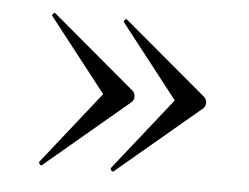

<svg xmlns="http://www.w3.org/2000/svg" viewBox="-35 -403 526 406"><g transform="rotate(5 228.0 -200.0)"><path d="M397 -212 220 -361C218 -365 212 -358 213 -356L335 -200L213 -46C211 -42 218 -36 220 -40L397 -189C403 -196 403 -205 397 -212ZM245 -212 68 -361C66 -365 60 -358 61 -356L183 -200L61 -46C59 -42 66 -36 68 -40L245 -189C251 -195 251 -206 245 -212Z"/></g></svg>

Font: Cormorant Garamond
Style: Regular
Weight: 400
Designer: Christian Thalmann (Catharsis Fonts)
Foundry: Catharsis Fonts
Version: Version 4.002;Glyphs 3.4 (3410)